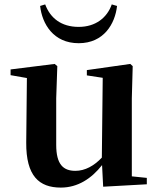

<svg xmlns="http://www.w3.org/2000/svg" viewBox="-20 -835 718 871"><path d="M162 -808C171 -727 222 -639 337 -639C451 -639 502 -727 511 -808L487 -815C466 -755 414 -713 337 -713C258 -713 208 -753 185 -815ZM448 12 646 1V-28L578 -35V-389L582 -535L571 -545L374 -517V-493L446 -482L442 -120C407 -83 366 -60 322 -60C267 -60 235 -89 235 -178V-389L240 -535L228 -545L28 -520V-494L102 -481L99 -188C98 -37 157 16 256 16C333 16 395 -25 443 -86Z"/></svg>

Font: Noto Serif CJK TC
Style: Bold
Weight: 700
Designer: Ryoko NISHIZUKA 西塚涼子 (kana & ideographs); Frank Grießhammer (Latin, Greek & Cyrillic); Wenlong ZHANG 张文龙 (bopomofo); San
Foundry: Adobe
Version: Version 2.001;hotconv 1.1.0;makeotfexe 2.6.0